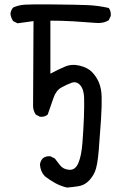

<svg xmlns="http://www.w3.org/2000/svg" viewBox="-20 -718 540 865"><path d="M282 127Q255 121 230 107.5Q205 94 182 76Q162 55 160 23Q162 8 172 -4Q186 -16 207 -14L227 -4Q236 8 250.5 26.5Q265 45 292 47Q319 49 333 16.5Q347 -16 351.5 -76Q356 -136 358 -187Q360 -238 359 -276.5Q358 -315 341.5 -334Q325 -353 302.5 -345Q280 -337 256 -323.5Q232 -310 220.5 -275.5Q209 -241 195 -202Q182 -190 160 -192L141 -202Q129 -220 129 -241L131 -623Q84 -617 59 -613L39 -623Q29 -639 27 -656Q29 -672 39 -684Q63 -695 92 -697Q121 -699 222 -698Q323 -697 373 -695Q423 -693 470 -682Q481 -668 479 -646L470 -627Q444 -611 409 -615Q360 -619 309.5 -622Q259 -625 207 -625V-386Q242 -405 273 -418Q304 -431 340 -422Q376 -413 395.5 -392.5Q415 -372 426 -345.5Q437 -319 438 -280.5Q439 -242 435 -179Q431 -116 425 -42.5Q419 31 407 57Q395 83 376.5 100Q358 117 333 121Q308 125 282 127Z"/></svg>

Font: Kosefont JP
Style: Regular
Weight: 400
Designer: Nozomi Seto 瀬戸のぞみ
Version: Version 3.00;June 19, 2020